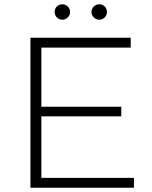

<svg xmlns="http://www.w3.org/2000/svg" viewBox="-20 -876 709 896"><path d="M605 -46V0H122V-700H590V-654H173V-378H546V-333H173V-46ZM271 -784Q256 -784 245.5 -794.5Q235 -805 235 -820Q235 -836 245.5 -846Q256 -856 271 -856Q286 -856 296.5 -845.5Q307 -835 307 -820Q307 -805 296 -794.5Q285 -784 271 -784ZM443 -784Q429 -784 418 -794.5Q407 -805 407 -820Q407 -835 417.5 -845.5Q428 -856 443 -856Q458 -856 468.5 -846Q479 -836 479 -820Q479 -805 468.5 -794.5Q458 -784 443 -784Z"/></svg>

Font: Hilab Light
Style: Regular
Weight: 300
Designer: Cristianderson Lima
Foundry: Cristianderson
Version: Version 1.0